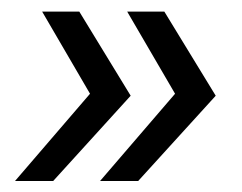

<svg xmlns="http://www.w3.org/2000/svg" viewBox="-20 -372 428 340"><path d="M6.6 -51.5 139.4 -206 54.6 -351.5H120.4L211.4 -202.5L74.2 -51.5ZM157.2 -51.5 290 -206 205.2 -351.5H271L362 -202.5L224.7 -51.5Z"/></svg>

Font: Rokkitt SemiBold
Style: Italic
Weight: 600
Italic angle: -9°
Designer: Vernon Adams
Foundry: Vernon Adams
Version: Version 3.103